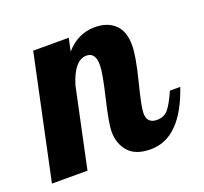

<svg xmlns="http://www.w3.org/2000/svg" viewBox="-116 -614 775 731"><g transform="rotate(-20 271.5 -249.0)"><path d="M-21 0 85 -500H229L218 -448Q267 -504 335 -504Q386 -504 416 -476Q446 -448 446 -391Q446 -347 422 -252.5Q398 -158 398 -133Q398 -91 438 -91Q468 -91 485 -112Q502 -133 522 -179H564Q501 6 378 6Q317 6 288.5 -26.5Q260 -59 260 -107Q260 -142 282.5 -236Q305 -330 305 -362Q305 -413 269 -413Q219 -413 191 -321L123 0Z"/></g></svg>

Font: Lobster Two
Style: Bold Italic
Weight: 700
Designer: Pablo Impallari
Foundry: Pablo Impallari. www.impallari.com
Version: Version 1.006